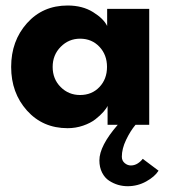

<svg xmlns="http://www.w3.org/2000/svg" viewBox="-20 -442 598 680"><path d="M361 0V-67Q357 -58 346 -45.5Q335 -33 317.8 -19.5Q300.5 -6 274.2 3Q248 12 219.5 12Q131.5 12 75.5 -50.5Q19.5 -113 19.5 -205Q19.5 -297 75.5 -359.8Q131.5 -422.5 219.5 -422.5Q272 -422.5 309.5 -399.2Q347 -376 359.5 -350V-410.5H508.5V0H460Q441.5 22 426.5 53.5Q411.5 85 411.5 113Q411.5 127 421.5 135.5Q431.5 144 443.5 144Q456.5 144 467.8 136.8Q479 129.5 485.5 120.5L541.5 162.5Q528.5 183.5 498 200.5Q467.5 217.5 432 217.5Q415 217.5 398.5 212.8Q382 208 366.5 198Q351 188 341.5 169.2Q332 150.5 332 126Q332 75 397 0ZM166.5 -205Q166.5 -162 194.8 -133.8Q223 -105.5 263.5 -105.5Q305.5 -105.5 332.2 -133.8Q359 -162 359 -205Q359 -248 332 -276.5Q305 -305 263.5 -305Q223.5 -305 195 -276.2Q166.5 -247.5 166.5 -205Z"/></svg>

Font: League Spartan
Style: Bold
Weight: 700
Foundry: The League of Moveable Type
Version: Version 2.002